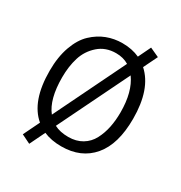

<svg xmlns="http://www.w3.org/2000/svg" viewBox="-190 -874 1041 1102"><g transform="rotate(30 330.5 -323.0)"><path d="M162 91 103 62 155 -45Q54 -130 54 -331Q54 -423 79 -492.5Q104 -562 145.5 -601Q187 -640 235.5 -658.5Q284 -677 338 -677Q402 -677 452 -654L492 -737L553 -709L508 -617Q607 -528 607 -331Q607 -163 533 -75.5Q459 12 328 12Q261 12 211 -10ZM135 -334Q135 -189 191 -119L419 -587Q383 -609 335 -609Q266 -609 219 -567.5Q172 -526 153.5 -466.5Q135 -407 135 -334ZM526 -328Q526 -463 470 -540L243 -75Q281 -55 336 -55Q388 -55 426.5 -78Q465 -101 486 -141Q507 -181 516.5 -227.5Q526 -274 526 -328Z"/></g></svg>

Font: BreeCF
Style: Light
Weight: 300
Designer: Veronika Burian, Jos Scaglione
Foundry: TypeTogether
Version: Version 0.0.2